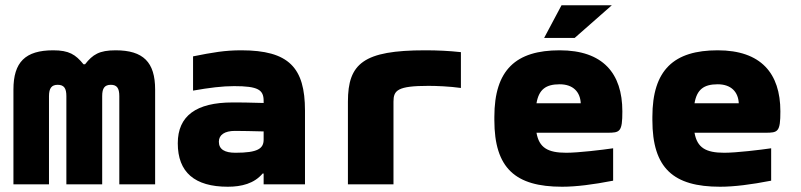

<svg xmlns="http://www.w3.org/2000/svg" viewBox="-20 -700 3040 729"><path d="M31 -360V0H166V-335C166 -365 176 -378 199 -378C223 -378 232 -365 232 -335V0H368V-335C368 -365 377 -378 401 -378C424 -378 433 -365 433 -335V0H569V-360C569 -464 524 -509 419 -509C357 -509 332 -493 303 -456H297C267 -493 242 -509 182 -509C76 -509 31 -464 31 -360Z M896 -509C834 -509 788 -501 713 -486V-356C776 -367 824 -373 869 -373C960 -373 981 -359 981 -317V-309C926 -311 884 -311 863 -311C725 -311 655 -260 655 -156C655 -46 719 9 845 9C897 9 945 -3 977 -41H981V0H1138V-280C1138 -443 1077 -509 896 -509ZM811 -162C811 -188 833 -203 872 -203C898 -203 941 -202 981 -201V-170C981 -136 959 -120 874 -120C833 -120 811 -133 811 -162Z M1607 -374C1636 -374 1688 -372 1730 -366V-502C1685 -507 1640 -509 1594 -509C1360 -509 1301 -459 1301 -314V0H1474V-314C1474 -357 1489 -374 1607 -374Z M2343 -277C2343 -422 2269 -509 2105 -509C1939 -509 1857 -435 1857 -256V-244C1857 -61 1937 9 2114 9C2167 9 2231 1 2308 -14V-137C2267 -131 2176 -120 2130 -120C2060 -120 2027 -139 2017 -196H2286C2334 -196 2343 -199 2343 -277ZM2017 -308C2026 -360 2052 -380 2105 -380C2156 -380 2183 -351 2185 -308ZM2046 -556H2162L2303 -680H2112Z M2943 -277C2943 -422 2869 -509 2705 -509C2539 -509 2457 -435 2457 -256V-244C2457 -61 2537 9 2714 9C2767 9 2831 1 2908 -14V-137C2867 -131 2776 -120 2730 -120C2660 -120 2627 -139 2617 -196H2886C2934 -196 2943 -199 2943 -277ZM2617 -308C2626 -360 2652 -380 2705 -380C2756 -380 2783 -351 2785 -308Z"/></svg>

Font: LT Wave Mono Black
Style: Regular
Weight: 900
Designer: Daniel Lyons
Version: Version 2.5 (Glyphs App)